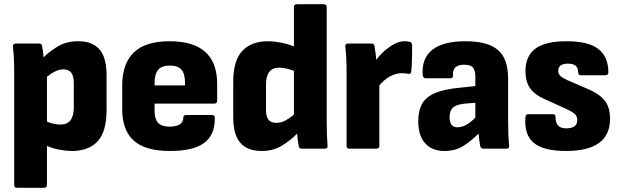

<svg xmlns="http://www.w3.org/2000/svg" viewBox="-20 -703 2931 908"><path d="M59 185Q47 185 47 171V-370Q47 -401 45.5 -429Q44 -457 41 -482Q40 -497 54 -497H165Q177 -497 179 -486Q181 -475 183 -461Q185 -447 186 -432Q218 -463 257 -485.5Q296 -508 350 -508Q417 -508 450.5 -469.5Q484 -431 484 -346V-184Q484 -80 441.5 -34.5Q399 11 320 11Q294 11 261.5 5Q229 -1 202 -13V171Q202 185 188 185ZM280 -375Q260 -375 240 -365Q220 -355 202 -340V-128Q218 -121 235 -117.5Q252 -114 266 -114Q329 -114 329 -195V-312Q329 -375 280 -375Z M785 11Q667 11 612.5 -38Q558 -87 558 -187V-300Q558 -402 613 -455Q668 -508 782 -508Q1007 -508 1007 -306V-227Q1007 -213 993 -213H711V-177Q711 -141 727.5 -122.5Q744 -104 782 -104Q812 -104 829.5 -114.5Q847 -125 847 -147Q847 -159 861 -159H983Q996 -159 996 -146Q997 -65 945.5 -27Q894 11 785 11ZM711 -299H855V-311Q855 -354 838 -373.5Q821 -393 784 -393Q745 -393 728 -373Q711 -353 711 -311Z M1218 11Q1150 11 1116.5 -27.5Q1083 -66 1083 -150V-315Q1083 -417 1126 -462.5Q1169 -508 1247 -508Q1275 -508 1309 -501.5Q1343 -495 1370 -483V-669Q1370 -683 1383 -683H1511Q1525 -683 1525 -669V-128Q1525 -97 1526 -68Q1527 -39 1529 -15Q1531 0 1517 0H1407Q1395 0 1393 -12Q1388 -36 1385 -71Q1354 -39 1313 -14Q1272 11 1218 11ZM1238 -182Q1238 -152 1249.5 -137Q1261 -122 1288 -122Q1309 -122 1329.5 -133Q1350 -144 1370 -161V-368Q1352 -375 1333.5 -379Q1315 -383 1300 -383Q1238 -383 1238 -303Z M1631 0Q1619 0 1619 -14V-369Q1619 -430 1613 -483Q1612 -497 1626 -497H1737Q1749 -497 1751 -486Q1753 -472 1755.5 -455Q1758 -438 1759 -420Q1787 -457 1824 -482.5Q1861 -508 1893 -508Q1909 -508 1919 -505Q1929 -501 1929 -488Q1929 -462 1928.5 -428.5Q1928 -395 1925 -366Q1924 -351 1910 -354Q1905 -355 1897 -356Q1889 -357 1880 -357Q1854 -357 1826 -342.5Q1798 -328 1774 -299V-14Q1774 0 1760 0Z M2082 11Q2023 11 1990.5 -25.5Q1958 -62 1958 -129Q1958 -180 1976.5 -212.5Q1995 -245 2037.5 -263Q2080 -281 2153 -288L2228 -296V-339Q2228 -371 2216.5 -384Q2205 -397 2175 -397Q2119 -397 2122 -347Q2124 -333 2110 -333H1993Q1981 -333 1979 -348Q1973 -427 2024.5 -467.5Q2076 -508 2181 -508Q2287 -508 2335 -466.5Q2383 -425 2383 -332V-129Q2383 -96 2384 -68.5Q2385 -41 2388 -15Q2389 0 2376 0H2265Q2254 0 2251 -12Q2247 -33 2243 -71Q2207 -35 2170 -12Q2133 11 2082 11ZM2106 -149Q2106 -101 2144 -101Q2184 -101 2228 -147V-217L2179 -213Q2138 -209 2122 -194Q2106 -179 2106 -149Z M2657 11Q2550 11 2504 -27.5Q2458 -66 2465 -150Q2466 -163 2479 -163H2595Q2608 -163 2607 -149Q2607 -96 2657 -96Q2710 -96 2710 -135Q2710 -152 2699.5 -162.5Q2689 -173 2662 -186L2552 -236Q2507 -256 2486 -287Q2465 -318 2465 -367Q2465 -438 2512 -473Q2559 -508 2659 -508Q2762 -508 2809.5 -471.5Q2857 -435 2857 -361Q2857 -347 2842 -347H2727Q2714 -347 2714 -363Q2714 -402 2666 -402Q2620 -402 2620 -368Q2620 -354 2629 -345Q2638 -336 2663 -324L2772 -277Q2821 -254 2843 -223Q2865 -192 2865 -141Q2865 11 2657 11Z"/></svg>

Font: Sofia Sans Semi Condensed Black
Style: Regular
Weight: 900
Designer: Botio Nikoltchev, Ani Petrova
Foundry: lettersoup
Version: Version 4.100; ttfautohint (v1.8.4.7-5d5b)